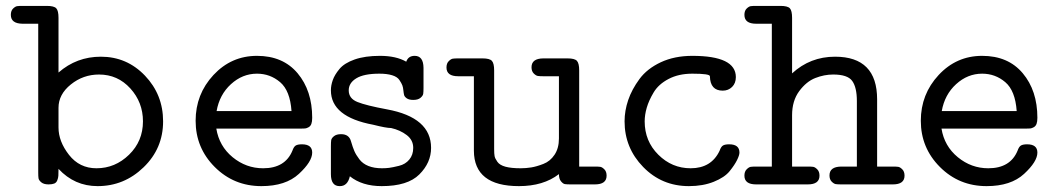

<svg xmlns="http://www.w3.org/2000/svg" viewBox="-20 -631 3599 657"><path d="M17.1 -580.1Q17.1 -594.2 24.7 -601.6Q32.2 -608.9 38.6 -609.9Q44.9 -610.8 57.1 -610.8H140.1Q165 -610.8 172.6 -602.5Q180.2 -594.2 180.2 -569.8V-382.8Q242.2 -437 325.2 -437Q414.1 -437 476.1 -372.1Q538.1 -307.1 538.1 -215.8Q538.1 -123 471.4 -58.6Q404.8 5.9 314 5.9Q234.9 5.9 180.2 -53.2Q180.2 -37.1 179.7 -29.5Q179.2 -22 176 -13.9Q172.9 -5.9 165.5 -2.9Q158.2 0 146 0Q129.9 0 121.3 -7.1Q112.8 -14.2 111.8 -21Q110.8 -27.8 110.8 -41V-549.8H57.1Q17.1 -550.3 17.1 -580.1ZM180.2 -194.8Q180.2 -147 216.1 -101.1Q252 -55.2 310.1 -55.2Q374 -55.2 421.6 -101.6Q469.2 -147.9 469.2 -215.8Q469.2 -280.8 426 -328.4Q382.8 -376 318.8 -376Q264.6 -376 222.4 -342Q180.2 -308.1 180.2 -262.2Z M649.4 -217.8Q649.4 -308.6 710.4 -374.3Q771.5 -439.9 859.4 -439.9Q948.2 -439.9 998.3 -380.4Q1048.3 -320.8 1048.3 -228Q1048.3 -214.8 1045.4 -207Q1042.5 -199.2 1035.9 -195.6Q1029.3 -191.9 1023.9 -191.4Q1018.6 -190.9 1008.3 -190.9H720.2Q730 -130.9 776.1 -93Q822.3 -55.2 880.4 -55.2Q955.6 -55.2 980.5 -115.2Q985.4 -129.4 992.4 -133.3Q999.5 -137.2 1013.2 -137.2Q1048.3 -137.2 1048.3 -108.9Q1048.3 -78.1 1002.9 -36.1Q957.5 5.9 874.5 5.9Q780.3 5.9 714.8 -59.6Q649.4 -125 649.4 -217.8ZM721.2 -251H977.5Q972.7 -320.8 938.5 -349.9Q904.3 -378.9 859.4 -378.9Q809.6 -378.9 770.3 -343Q731 -307.1 721.2 -251Z M1112.3 -35.2V-130.9Q1112.3 -144 1113.3 -151.1Q1114.3 -158.2 1122.8 -165Q1131.3 -171.9 1147 -171.9Q1174.8 -171.9 1181.2 -147Q1187 -127 1192.6 -114Q1198.2 -101.1 1209.7 -85.9Q1221.2 -70.8 1240.7 -63Q1260.3 -55.2 1287.1 -55.2Q1299.3 -55.2 1311.3 -56.6Q1323.2 -58.1 1345.2 -63.5Q1367.2 -68.8 1380.6 -85Q1394 -101.1 1394 -125Q1394 -151.9 1371.6 -168.9Q1349.1 -186 1318.4 -192.9Q1301.3 -192.9 1257.3 -204.1Q1112.3 -231 1112.3 -321.8Q1112.3 -338.9 1118.7 -356.9Q1125 -375 1141.6 -395Q1158.2 -415 1193.6 -427.5Q1229 -439.9 1280.3 -439.9Q1335.4 -439.9 1370.1 -419.9Q1377 -439.9 1398.9 -439.9Q1428.7 -439.9 1429.2 -398.9V-330.1Q1429.2 -316.9 1428.2 -310.1Q1427.2 -303.2 1418.7 -296.1Q1410.2 -289.1 1394 -289.1Q1379.9 -289.1 1372.1 -294.4Q1364.3 -299.8 1362.8 -305.9Q1361.3 -312 1360.4 -320.8Q1359.4 -332 1356.7 -339.1Q1354 -346.2 1346.7 -357.2Q1339.4 -368.2 1321.8 -373.5Q1304.2 -378.9 1278.3 -378.9Q1225.1 -378.9 1199.2 -363Q1173.3 -347.2 1173.3 -321.8Q1173.3 -293.9 1203.1 -282Q1232.9 -270 1304.2 -256.8Q1455.1 -229 1455.1 -125Q1455.1 -74.2 1415 -34.2Q1375 5.9 1286.1 5.9Q1219.2 5.9 1177.2 -27.8Q1169.4 5.9 1143.1 5.9Q1142.6 5.9 1142.1 5.9Q1112.3 5.9 1112.3 -35.2Z M1507.8 -399.9Q1507.8 -414.1 1515.4 -421.6Q1522.9 -429.2 1529.3 -430.2Q1535.6 -431.2 1547.9 -431.2H1630.9Q1655.8 -431.2 1663.3 -422.6Q1670.9 -414.1 1670.9 -390.1V-121.1Q1670.9 -105 1672.4 -96.9Q1673.8 -88.9 1681.9 -77.4Q1689.9 -65.9 1709.7 -60.5Q1729.5 -55.2 1761.7 -55.2Q1779.8 -55.2 1797.9 -58.1Q1815.9 -61 1839.4 -70.1Q1862.8 -79.1 1877.7 -101.6Q1892.6 -124 1892.6 -157.2V-370.1H1838.9Q1826.7 -370.1 1820.3 -371.1Q1814 -372.1 1806.4 -379.6Q1798.8 -387.2 1798.8 -400.9Q1798.8 -430.7 1838.9 -431.2H1921.9Q1946.8 -431.2 1954.3 -422.6Q1961.9 -414.1 1961.9 -390.1V-61H2015.6Q2027.8 -61 2034.2 -60.1Q2040.5 -59.1 2048.1 -51.5Q2055.7 -43.9 2055.7 -29.8Q2055.7 0 2015.6 0H1932.6Q1919.4 0 1913.1 -1Q1906.7 -2 1899.7 -10.5Q1892.6 -19 1892.6 -35.2Q1839.4 5.9 1755.9 5.9Q1602.1 5.9 1601.6 -115.2V-370.1H1547.9Q1507.8 -370.1 1507.8 -399.9Z M2117.2 -215.8Q2117.2 -252 2129.6 -288.6Q2142.1 -325.2 2168.2 -360.6Q2194.3 -396 2241.2 -418Q2288.1 -439.9 2349.1 -439.9Q2498 -439.9 2498 -367.2Q2498 -346.2 2485.1 -333.5Q2472.2 -320.8 2453.1 -320.8Q2410.2 -320.8 2409.2 -370.1Q2409.2 -378.9 2349.1 -378.9Q2302.2 -378.9 2267.8 -360.8Q2233.4 -342.8 2216.8 -314.9Q2200.2 -287.1 2193.1 -262.5Q2186 -237.8 2186 -215.8Q2186 -147.9 2232.7 -101.6Q2279.3 -55.2 2343.3 -55.2Q2414.1 -55.2 2442.4 -115.2Q2447.3 -129.4 2454.3 -133.3Q2461.4 -137.2 2475.1 -137.2Q2510.3 -137.2 2510.3 -108.9Q2510.3 -100.1 2502.2 -83.5Q2494.1 -66.9 2476.8 -45.4Q2459.5 -23.9 2422.4 -9Q2385.3 5.9 2337.4 5.9Q2244.6 5.9 2180.9 -59.6Q2117.2 -125 2117.2 -215.8Z M2527.3 -29.8Q2527.3 -43.9 2534.9 -51.5Q2542.5 -59.1 2548.8 -60.1Q2555.2 -61 2567.4 -61H2621.1V-549.8H2567.4Q2527.3 -549.8 2527.3 -580.1Q2527.3 -594.2 2534.9 -601.6Q2542.5 -608.9 2548.8 -609.9Q2555.2 -610.8 2567.4 -610.8H2650.4Q2675.3 -610.8 2682.9 -602.5Q2690.4 -594.2 2690.4 -569.8V-379.9Q2752.4 -437 2837.4 -437Q2981.4 -437 2981.4 -291V-61H3035.2Q3047.4 -61 3053.7 -60.1Q3060.1 -59.1 3067.6 -51.5Q3075.2 -43.9 3075.2 -29.8Q3075.2 0 3035.2 0H2858.4Q2846.2 0 2839.8 -1Q2833.5 -2 2825.9 -9.5Q2818.4 -17.1 2818.4 -30.8Q2818.4 -60.5 2858.4 -61H2912.1V-285.2Q2912.1 -332 2896.2 -354Q2880.4 -376 2831.1 -376Q2800.3 -376 2769.8 -364Q2739.3 -352.1 2714.8 -319.1Q2690.4 -286.1 2690.4 -236.8V-61H2744.1Q2756.3 -61 2762.7 -60.1Q2769 -59.1 2776.6 -51.5Q2784.2 -43.9 2784.2 -29.8Q2784.2 0 2744.1 0H2567.4Q2527.3 0 2527.3 -29.8Z M3130.9 -217.8Q3130.9 -308.6 3191.9 -374.3Q3252.9 -439.9 3340.8 -439.9Q3429.7 -439.9 3479.7 -380.4Q3529.8 -320.8 3529.8 -228Q3529.8 -214.8 3526.9 -207Q3523.9 -199.2 3517.3 -195.6Q3510.7 -191.9 3505.4 -191.4Q3500 -190.9 3489.7 -190.9H3201.7Q3211.4 -130.9 3257.6 -93Q3303.7 -55.2 3361.8 -55.2Q3437 -55.2 3461.9 -115.2Q3466.8 -129.4 3473.9 -133.3Q3481 -137.2 3494.6 -137.2Q3529.8 -137.2 3529.8 -108.9Q3529.8 -78.1 3484.4 -36.1Q3439 5.9 3356 5.9Q3261.7 5.9 3196.3 -59.6Q3130.9 -125 3130.9 -217.8ZM3202.6 -251H3459Q3454.1 -320.8 3419.9 -349.9Q3385.7 -378.9 3340.8 -378.9Q3291 -378.9 3251.7 -343Q3212.4 -307.1 3202.6 -251Z"/></svg>

Font: CMU Typewriter Text Variable Width
Style: Medium
Weight: 500
Version: Version 0.7.0